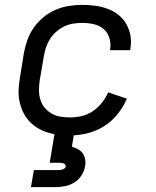

<svg xmlns="http://www.w3.org/2000/svg" viewBox="-20 -548 640 788"><path d="M266 8Q242 8 218.5 5Q195 2 173 -5Q151 -12 131.5 -24.5Q112 -37 97.5 -53.5Q83 -70 73.5 -91Q64 -112 59.5 -135Q55 -158 56.5 -182Q58 -206 62 -230L78 -330Q83 -357 92.5 -384Q102 -411 118.5 -434.5Q135 -458 158 -477Q181 -496 207.5 -507.5Q234 -519 262 -523.5Q290 -528 317 -528Q344 -528 370.5 -524.5Q397 -521 421.5 -512Q446 -503 466 -487Q486 -471 498.5 -449Q511 -427 515.5 -401Q520 -375 515 -348Q515 -346 515 -345Q515 -344 514 -342H432Q432 -343 432 -344Q432 -345 432 -345Q436 -369 429 -392Q422 -415 404.5 -429.5Q387 -444 364 -449Q341 -454 317 -454Q299 -454 280 -451Q261 -448 243.5 -439.5Q226 -431 211 -418Q196 -405 185.5 -388.5Q175 -372 169 -354Q163 -336 160 -318L143 -218Q140 -198 140 -178Q140 -158 145.5 -139.5Q151 -121 163 -106.5Q175 -92 191 -82.5Q207 -73 226.5 -69.5Q246 -66 266 -66Q290 -66 314.5 -71.5Q339 -77 360 -91Q381 -105 397.5 -125.5Q414 -146 424 -169L501 -143Q486 -109 462 -79Q438 -49 405.5 -29Q373 -9 337 -0.5Q301 8 266 8ZM107 220 119 150H219Q223 150 227.5 149.5Q232 149 236.5 147.5Q241 146 245 143Q249 140 250 135Q250 135 250 135Q250 135 250 135Q250 131 247.5 127.5Q245 124 241 122.5Q237 121 232.5 120.5Q228 120 224 120H184L204 0H284L275 54Q288 58 300 64.5Q312 71 319.5 81.5Q327 92 329.5 106Q332 120 329 135Q326 154 314.5 172Q303 190 285 201Q267 212 247 216Q227 220 207 220Z"/></svg>

Font: Zed Sans Extended
Style: Italic
Weight: 400
Width: 7
Italic angle: -9°
Designer: Belleve Invis
Foundry: Belleve Invis
Version: Version 1.0.0; ttfautohint (v1.8.4)